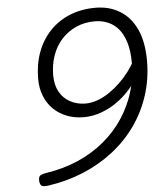

<svg xmlns="http://www.w3.org/2000/svg" viewBox="-65 -1075 957 1143"><g transform="rotate(-5 413.5 -503.0)"><path d="M548 -1019Q631 -1019 694 -980.5Q757 -942 792 -866.5Q827 -791 827 -678Q827 -570 795.5 -472.5Q764 -375 706 -293.5Q648 -212 567.5 -149.5Q487 -87 388.5 -46Q290 -5 178 11Q150 15 139 9.5Q128 4 125 -20Q124 -45 134 -52.5Q144 -60 167 -64Q274 -80 362.5 -118.5Q451 -157 520.5 -215Q590 -273 638 -346Q686 -419 711 -502Q736 -585 736 -674Q736 -746 720 -797Q704 -848 677 -879Q650 -910 614 -924.5Q578 -939 538 -939Q475 -939 424.5 -916Q374 -893 337.5 -852.5Q301 -812 282 -757.5Q263 -703 263 -640Q263 -582 286 -541Q309 -500 349 -478.5Q389 -457 438 -456Q476 -456 513 -469.5Q550 -483 585 -507Q620 -531 650.5 -560.5Q681 -590 705.5 -623Q730 -656 747 -688L778 -629Q751 -574 712.5 -527.5Q674 -481 627.5 -447.5Q581 -414 529 -395Q477 -376 423 -376Q369 -376 322.5 -394Q276 -412 242.5 -445Q209 -478 190.5 -524Q172 -570 172 -626Q172 -714 199 -786.5Q226 -859 276 -911Q326 -963 395 -991Q464 -1019 548 -1019Z"/></g></svg>

Font: Playwrite AU QLD
Style: Regular
Weight: 400
Designer: Veronika Burian, José Scaglione
Foundry: TypeTogether
Version: Version 1.002